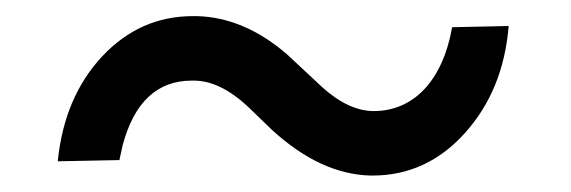

<svg xmlns="http://www.w3.org/2000/svg" viewBox="-20 -412 705 237"><path d="M538.1 -378.4C526.4 -312 490.2 -274.9 441.4 -274.9C420.9 -274.9 399.4 -284.7 377.4 -304.7L334 -345.2C298.8 -375.5 261.7 -391.1 223.1 -392.1C221.7 -392.1 219.7 -392.1 218.3 -392.1C174.3 -392.1 137.2 -375.5 106 -342.3C74.7 -308.6 56.6 -265.6 51.3 -212.9L127.4 -214.4L131.3 -232.4C145.5 -285.6 173.8 -312.5 216.8 -312.5C217.8 -312.5 218.3 -312.5 219.2 -312.5C240.7 -312.5 263.2 -301.8 286.6 -279.8L315.9 -251.5C356 -214.8 396.5 -196.3 437.5 -195.3C438.5 -195.3 439 -195.3 439.9 -195.3C484.4 -195.3 522.5 -212.9 553.7 -247.6C585.4 -282.7 603.5 -326.7 607.9 -379.9Z"/></svg>

Font: Roboto
Style: Italic
Weight: 400
Italic angle: -12°
Designer: Google
Version: Version 2.137; 2017